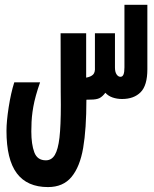

<svg xmlns="http://www.w3.org/2000/svg" viewBox="-20 -570 640 800"><path d="M7 -25Q7 -64 16.2 -123.5Q25.5 -183 39.5 -227H147Q126.5 -168.5 118.8 -125Q111 -81.5 111 -42L110.5 -22.5Q110.5 31.5 123 64.8Q135.5 98 171 98Q195 98 208.5 75.5Q222 53 227.8 3.5Q233.5 -46 233.5 -133Q233.5 -169 233 -188.5L232.5 -431.5H339V-246.5Q358.5 -250 367.8 -259.2Q377 -268.5 375.5 -290V-431.5H459V-289Q459 -270 465.8 -260Q472.5 -250 482 -250Q490.5 -250 494.5 -259.5Q498.5 -269 498.5 -289V-550H594V-281.5Q594 -214 566 -185.8Q538 -157.5 488.5 -157.5Q467.5 -157.5 449.2 -163.8Q431 -170 419 -183.5Q407 -167.5 394.5 -161.2Q382 -155 358 -155L340 -154.5Q340 -32 326.5 46.5Q313 125 278 167.2Q243 209.5 180 209.5Q93 209.5 50 152Q7 94.5 7 -25Z"/></svg>

Font: JuliaMono ExtraBold
Style: Regular
Weight: 800
Monospace: yes
Designer: cormullion
Foundry: corm
Version: Version 0.055; ttfautohint (v1.8.4)